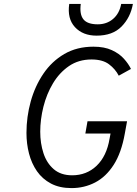

<svg xmlns="http://www.w3.org/2000/svg" viewBox="-20 -951 700 983"><path d="M346 12Q285 12 241 -11.2Q197 -34.5 169.2 -74.5Q141.5 -114.5 128.5 -165Q115.5 -215.5 115.5 -270.5Q115.5 -352.5 137.2 -431.2Q159 -510 202 -573.5Q245 -637 309.2 -674.5Q373.5 -712 458.5 -712Q514.5 -712 552.8 -694.2Q591 -676.5 614.5 -650.2Q638 -624 650.5 -598L588 -563.5Q570.5 -597.5 538 -622Q505.5 -646.5 448.5 -646.5Q382.5 -646.5 333.2 -612.8Q284 -579 251.2 -524.2Q218.5 -469.5 202.2 -404.2Q186 -339 186 -276.5Q186 -217.5 202.5 -166.8Q219 -116 255.2 -84.8Q291.5 -53.5 349.5 -53.5Q423.5 -53.5 474.8 -102.5Q526 -151.5 541 -241L546 -267.5H417L428 -330H630.5L619 -267Q601.5 -168.5 562 -107Q522.5 -45.5 467 -16.8Q411.5 12 346 12ZM474.5 -768.5Q404 -768.5 363.8 -812Q323.5 -855.5 334.5 -931H393.5Q386.5 -878 407 -852.2Q427.5 -826.5 480.5 -826.5Q526.5 -826.5 559 -854.2Q591.5 -882 600.5 -931H660.5Q648 -861.5 602.2 -815Q556.5 -768.5 474.5 -768.5Z"/></svg>

Font: Overpass Light
Style: Italic
Weight: 300
Italic angle: -10°
Designer: Delve Withrington, Dave Bailey, Thomas Jockin
Foundry: Delve Fonts LLC
Version: Version 4.000; ttfautohint (v1.8.3)